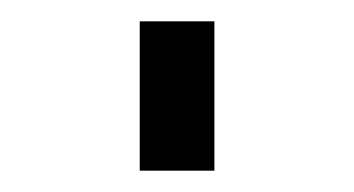

<svg xmlns="http://www.w3.org/2000/svg" viewBox="-20 60 332 180"><path d="M111 220V80H181V220Z"/></svg>

Font: Huly
Style: Regular
Weight: 400
Designer: Belleve Invis
Foundry: Belleve Invis
Version: Version 33.2.5; ttfautohint (v1.8.4)